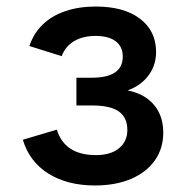

<svg xmlns="http://www.w3.org/2000/svg" viewBox="-20 -885 583 588"><path d="M271 -317Q186 -317 128 -353.5Q70 -390 50 -457L154 -488Q166 -449 196 -429.5Q226 -410 274 -410Q319 -410 344.5 -431Q370 -452 370 -487Q370 -525 344 -543.5Q318 -562 262 -562H214V-622H337V-612Q405 -609 442.5 -573.5Q480 -538 480 -479Q480 -430 454 -393.5Q428 -357 381 -337Q334 -317 271 -317ZM214 -597V-647H261Q308 -647 332 -663Q356 -679 356 -712Q356 -742 334.5 -758.5Q313 -775 272 -775Q234 -775 207 -759Q180 -743 169 -713L70 -744Q83 -783 111 -810Q139 -837 180.5 -851Q222 -865 273 -865Q360 -865 409 -827.5Q458 -790 458 -726Q458 -688 438 -658.5Q418 -629 383 -613Q348 -597 301 -597Z"/></svg>

Font: TikTok Sans 24pt SemiBold
Style: Regular
Weight: 600
Version: Version 4.000